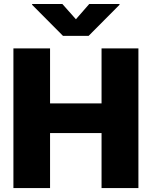

<svg xmlns="http://www.w3.org/2000/svg" viewBox="-20 -952 768 972"><path d="M47.9 -707H233.4V-428.7H494.1V-707H680.7V0H494.1V-278.3H233.4V0H47.9ZM364.3 -854.5 431.6 -931.6H585V-927.7L428.7 -770.5H298.8L142.6 -927.7V-931.6H295.9Z"/></svg>

Font: Pretendard Std Black
Style: Regular
Weight: 900
Designer: Base glyphs from Inter by Rasmus Andersson; Hangeul glyphs from Noto Sans CJK(Source Han Sans) by Jang Soo-young and Kan
Foundry: Kil Hyung-jin
Version: Version 1.309